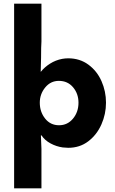

<svg xmlns="http://www.w3.org/2000/svg" viewBox="-20 -795 628 1047"><path d="M301 -354Q349 -354 378.5 -319Q408 -284 408 -235Q408 -184 378 -148Q348 -112 302 -112Q255 -112 226 -148.5Q197 -185 197 -235Q197 -282 226.5 -318Q256 -354 301 -354ZM57 232H206V17L203 -57H206Q224 -30 255.5 -13Q287 4 322 9Q342 11 352 11Q415 11 461.5 -24.5Q508 -60 533 -116.5Q558 -173 558 -235Q558 -297 533.5 -352.5Q509 -408 462 -442.5Q415 -477 352 -477Q336 -477 319 -474Q283 -467 253 -448Q223 -429 203 -404H202L204 -481Q204 -541 206 -569V-775H57Z"/></svg>

Font: Geom
Style: Bold
Weight: 700
Version: Version 1.102